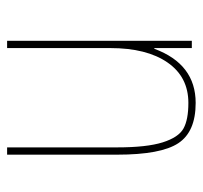

<svg xmlns="http://www.w3.org/2000/svg" viewBox="-35 -535 570 540"><g transform="rotate(90 250.0 -265.0)"><path d="M115.2 -414.1H117.2Q160.2 -530.3 269.5 -530.3Q350.6 -530.3 382.8 -481.4Q415 -432.6 415 -309.6V0H394.5V-309.6Q394.5 -392.6 380.4 -437.5Q366.2 -482.4 341.3 -496.1Q316.4 -509.8 269.5 -509.8Q196.3 -509.8 155.8 -451.2Q115.2 -392.6 115.2 -290V0H94.7V-519.5H115.2Z"/></g></svg>

Font: Mgen+ 1m thin
Style: Regular
Weight: 100
Designer: [Source Han Sans]
Ryoko NISHIZUKA  (kana & ideographs); Paul D. Hunt (Latin, Greek & Cyrillic); Wenlong ZHANG  (bopomofo
Version: Version 1.059.20150602